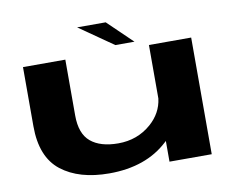

<svg xmlns="http://www.w3.org/2000/svg" viewBox="-80 -838 1169 949"><g transform="rotate(-10 505.0 -364.0)"><path d="M697.5 0V-104Q694 -101 690.5 -97.5Q579.5 5.5 395.5 5.5Q244 5.5 154.8 -64.2Q65.5 -134 65.5 -289V-586H278V-305.5Q278 -214 326.5 -173.5Q375 -133 464.5 -133Q560.5 -133 629.5 -193Q688.5 -244.5 697.5 -317V-585.5H909.5V0ZM534 -614 363 -733H506.5L630 -614Z"/></g></svg>

Font: Anybody UltraExpanded Regular
Style: Bold
Weight: 700
Width: 9
Designer: Tyler Finck
Foundry: Etcetera Type Company
Version: Version 1.010; ttfautohint (v1.8.3) -l 8 -r 50 -G 200 -x 14 